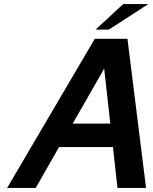

<svg xmlns="http://www.w3.org/2000/svg" viewBox="-20 -920 750 940"><path d="M490 -584 336 -315H520ZM15 0 444 -730H604L695 0H555L533 -200H269L155 0ZM583 -900H706L513 -775H448Z"/></svg>

Font: Miedinger
Style: Bold-Italic
Weight: 700
Italic angle: -13°
Version: Version 001.000